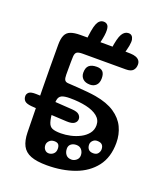

<svg xmlns="http://www.w3.org/2000/svg" viewBox="-147 -893 858 1003"><g transform="rotate(20 282.5 -391.5)"><path d="M405 -273Q405 -303 381.5 -322Q358 -341 317.8 -350Q277.5 -359 227 -359Q195.5 -359 180.8 -351.8Q166 -344.5 162.8 -324.5Q159.5 -304.5 163 -266Q167 -224.5 173.5 -204Q180 -183.5 195.8 -176.8Q211.5 -170 244 -170Q269.5 -170 297.5 -176.2Q325.5 -182.5 350 -195.2Q374.5 -208 389.8 -227.5Q405 -247 405 -273ZM438.5 -130Q456.5 -130 464.8 -141Q473 -152 473 -164Q473 -180 464.5 -189Q456 -198 436.5 -198Q422.5 -198 412.8 -188.2Q403 -178.5 403 -165.5Q403 -150 411.5 -140Q420 -130 438.5 -130ZM343 -60Q357 -60 369.5 -70.2Q382 -80.5 382 -97.5Q382 -115 371.5 -128Q361 -141 342 -141Q324 -141 312.5 -131.8Q301 -122.5 301 -106.5Q301 -86.5 311.5 -73.2Q322 -60 343 -60ZM220 -50Q234 -50 245.5 -59.8Q257 -69.5 257 -88Q257 -104 250.2 -112Q243.5 -120 227 -120Q210 -120 199.5 -109.2Q189 -98.5 189 -85.5Q189 -70 197.8 -60Q206.5 -50 220 -50ZM167 -568Q166.5 -558 166.2 -538.8Q166 -519.5 166 -499.5Q166 -479.5 166 -467Q166 -447.5 171.2 -438.8Q176.5 -430 190 -429Q216.5 -427.5 245 -425.5Q273.5 -423.5 300 -421Q326.5 -418.5 347 -415Q414 -403.5 455.2 -375.8Q496.5 -348 515.2 -308.5Q534 -269 534 -222Q534 -141.5 494 -89.8Q454 -38 385.5 -13Q317 12 232 12Q175 12 142 -1Q109 -14 94.5 -42Q80 -70 79 -115Q76.5 -227.5 74.8 -348.5Q73 -469.5 73 -600Q73 -634 81.8 -653.2Q90.5 -672.5 110.8 -680.2Q131 -688 165 -688Q235 -688 305.2 -688.2Q375.5 -688.5 445 -686Q461 -685.5 473.5 -681Q486 -676.5 493 -667.5Q500 -658.5 500 -645Q500 -625 488.5 -612.5Q477 -600 449 -600H423Q418.5 -600 413 -600Q407.5 -600 402.2 -600Q397 -600 392 -600Q384.5 -600 377.5 -600Q370.5 -600 362 -600Q347.5 -600 332.5 -600Q317.5 -600 303 -600Q297.5 -600 292 -600Q286.5 -600 281.2 -600Q276 -600 271 -600Q263 -600 254.8 -600Q246.5 -600 238 -600H209Q186 -600 177 -593.5Q168 -587 167 -568ZM300 -461Q274 -461 260 -474.2Q246 -487.5 246 -508.5Q246 -536.5 260.2 -548.8Q274.5 -561 302.5 -561Q325.5 -561 336.2 -549.5Q347 -538 347 -513Q347 -487.5 333.8 -474.2Q320.5 -461 300 -461ZM268.5 -660 201.5 -659Q208 -738 220 -766.5Q232 -795 256 -795Q270.5 -795 278.8 -784.5Q287 -774 285.5 -745Q284 -716 268.5 -660ZM409 -665 341 -673Q349.5 -737.5 363.2 -760.2Q377 -783 398.5 -783Q420.5 -783 425.8 -757.8Q431 -732.5 409 -665ZM162 -71Q160.5 -69 159.5 -67.2Q158.5 -65.5 157 -63Q150.5 -52.5 140.8 -49.8Q131 -47 122 -50Q111 -54 104 -64Q97 -74 103 -85Q104.5 -88 106 -91Q107.5 -94 109 -97Q116 -110 128.8 -111.5Q141.5 -113 151 -107Q160 -102 164.5 -91.8Q169 -81.5 162 -71ZM251 -239Q196 -241.5 145 -244.5Q94 -247.5 51 -251Q23.5 -253.5 13.2 -263.5Q3 -273.5 3 -290Q3 -302 13.2 -311Q23.5 -320 54 -319Q103 -318 156 -314.5Q209 -311 256 -308Q285.5 -306 296.2 -295.5Q307 -285 307 -272Q307 -257 294 -247.2Q281 -237.5 251 -239ZM127 -480Q142 -480 149 -469.2Q156 -458.5 155 -447Q154.5 -436.5 147.5 -428.2Q140.5 -420 129 -420Q126 -420 123.8 -420.5Q121.5 -421 119 -421Q107 -421 99 -429.2Q91 -437.5 90 -447Q89.5 -459 95 -469Q100.5 -479 114 -479Q117 -479 120.2 -479.5Q123.5 -480 127 -480Z"/></g></svg>

Font: Kablammo
Style: Regular
Weight: 400
Designer: Travis Kochel, Lizy Gershenzon, Daria Petrova, Ethan Cohen
Foundry: Vectro Type Foundry
Version: Version 1.002